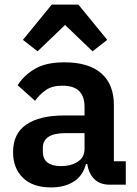

<svg xmlns="http://www.w3.org/2000/svg" viewBox="-20 -806 599 838"><path d="M458 0Q416 0 391.5 -24.5Q367 -49 361 -90H355Q342 -39 302 -13.5Q262 12 203 12Q123 12 80 -30Q37 -72 37 -142Q37 -223 95 -262.5Q153 -302 260 -302H349V-340Q349 -384 326 -408Q303 -432 252 -432Q207 -432 179.5 -412.5Q152 -393 133 -366L57 -434Q86 -479 134 -506.5Q182 -534 261 -534Q367 -534 422 -486Q477 -438 477 -348V-102H529V0ZM246 -81Q289 -81 319 -100Q349 -119 349 -156V-225H267Q167 -225 167 -161V-144Q167 -112 187.5 -96.5Q208 -81 246 -81ZM322 -786 448 -632 384 -582 264 -697 144 -582 80 -632 206 -786Z"/></svg>

Font: IBM Plex Sans Hebrew SemiBold
Style: Regular
Weight: 600
Designer: Mike Abbink, Paul van der Laan, Pieter van Rosmalen, Yanek Iontef
Foundry: Bold Monday
Version: Version 1.2